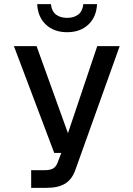

<svg xmlns="http://www.w3.org/2000/svg" viewBox="-20 -754 640 924"><path d="M130 150V65H195Q222 65 236 56.5Q250 48 257 29L275 -18H241L47 -532H156L307 -113L448 -532H556L344 60Q328 108 294.5 129Q261 150 205 150ZM303 -599Q240 -599 201 -635.5Q162 -672 159 -734H225Q229 -699 250 -683.5Q271 -668 303 -668Q335 -668 356 -683.5Q377 -699 381 -734H447Q444 -672 405 -635.5Q366 -599 303 -599Z"/></svg>

Font: Geist Mono Medium
Style: Regular
Weight: 500
Monospace: yes
Designer: Basement.studio, Andrés Briganti, Mateo Zaragoza
Foundry: Basement.studio, Vercel, Andrés Briganti, Guido Ferreyra, Mateo Zaragoza
Version: Version 1.500; ttfautohint (v1.8.4.7-5d5b)